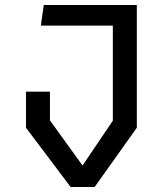

<svg xmlns="http://www.w3.org/2000/svg" viewBox="-20 -750 660 770"><path d="M84.2 -237.7V-382.3H180.3V-267.3L324.8 -67H298L432.5 -266V-730H528.7V-237.7L359.5 0H263.3ZM155.5 -730H489.8V-647.3H143.8Z"/></svg>

Font: Monaspace Krypton Var
Style: Regular
Weight: 400
Designer: Riley Cran and the Lettermatic Team
Version: Version 1.101 (Monaspace Krypton Var)